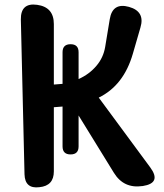

<svg xmlns="http://www.w3.org/2000/svg" viewBox="-20 -811 716 838"><path d="M323 -307V-172Q323 -137 288 -137Q253 -137 253 -172V-346L215 -343V-63Q215 0 152 6Q89 14 87 -50L71 -726Q70 -800 142 -790Q215 -780 215 -706V-442L253 -445V-583Q253 -618 288 -618Q323 -618 323 -583V-466Q370 -487 401 -524Q431 -559 439 -606L459 -727Q471 -801 543 -781Q614 -761 593 -691L560 -577Q520 -438 411 -385L636 -80Q686 -12 603 1H602Q520 13 477 -57Z"/></svg>

Font: MaokenZhuyuanTi
Style: Regular
Weight: 400
Designer: Fontworks Inc & LongZhuTi team: ZERO子、时光羊、荆南、频凡、刘鹏、Little White Dog、帆影Magmeta、奈白不弍、白日月球、ChaoTawei、雨三（排名不分先后）
Version: Version 1.000; 20230222